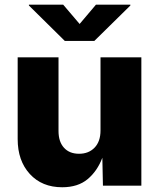

<svg xmlns="http://www.w3.org/2000/svg" viewBox="-20 -790 677 817"><path d="M244.6 6.8Q158.7 6.8 106.9 -49.6Q55.2 -106 55.2 -198.2V-545.9H229V-232.4Q229 -187 252.2 -161.4Q275.4 -135.7 316.4 -135.7Q357.4 -135.7 382.6 -161.9Q407.7 -188 407.7 -234.9V-545.9H581.5V0H418L415.5 -118.7Q394 -62 352.8 -27.6Q311.5 6.8 244.6 6.8ZM249 -770 318.8 -688 388.2 -770H534.7V-766.6L381.3 -615.7H255.9L103 -766.6V-770Z"/></svg>

Font: Inter Extra Bold
Style: Regular
Weight: 800
Designer: Rasmus Andersson
Foundry: rsms
Version: Version 4.000;git-3c8e0fc